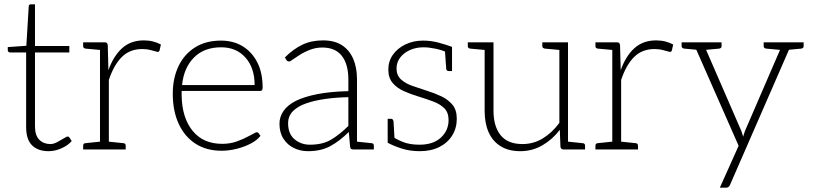

<svg xmlns="http://www.w3.org/2000/svg" viewBox="-20 -692 3764 889"><path d="M205 8Q156 8 128.5 -19Q101 -46 101 -104V-449H28Q22 -449 19 -452Q16 -455 16 -460V-474L102 -480L113 -662Q113 -672 123 -672H142V-479H301V-449H142V-106Q142 -65 162 -45Q182 -25 213 -25Q228 -25 245 -34Q262 -43 275.5 -51.5Q289 -60 294 -60Q298 -60 301 -56L312 -39Q294 -18 264 -5Q234 8 205 8Z M443 0V-496H464Q472 -496 475 -493Q478 -490 479 -482L482 -367Q505 -432 545 -468.5Q585 -505 646 -505Q669 -505 688.5 -500Q708 -495 725 -486L719 -459Q718 -455 715 -453Q712 -451 708 -452Q700 -454 680 -459.5Q660 -465 639 -465Q581 -465 544 -428Q507 -391 484 -322V0ZM471 0 475 -37 552 -29Q556 -29 559 -26Q562 -23 562 -18V0ZM365 0V-18Q365 -23 368 -26Q371 -29 375 -29L451 -37L456 0ZM456 -496 451 -460 375 -467Q371 -468 368 -470.5Q365 -473 365 -478V-496Z M1006 6Q936 6 885.5 -26.5Q835 -59 807.5 -118.5Q780 -178 780 -258Q780 -330 806.5 -385.5Q833 -441 883 -472.5Q933 -504 1003 -504Q1061 -504 1104 -477.5Q1147 -451 1171.5 -403Q1196 -355 1196 -287Q1196 -278 1193.5 -274.5Q1191 -271 1184 -271H821Q821 -266 821 -261.5Q821 -257 821 -249Q823 -146 872 -86Q921 -26 1009 -26Q1046 -26 1077.5 -37.5Q1109 -49 1132.5 -62Q1156 -75 1165 -79Q1172 -81 1177 -76L1186 -63Q1171 -43 1141.5 -27.5Q1112 -12 1076 -3Q1040 6 1006 6ZM823 -298H1159Q1159 -378 1116.5 -425.5Q1074 -473 1004 -473Q925 -473 878 -425.5Q831 -378 823 -298Z M1406 8Q1371 8 1341 -6.5Q1311 -21 1292.5 -49.5Q1274 -78 1274 -119Q1274 -151 1292.5 -178Q1311 -205 1350 -225Q1388 -244 1448.5 -256Q1509 -268 1593 -270V-324Q1593 -394 1563 -433Q1533 -472 1472 -472Q1443 -472 1415.5 -461.5Q1388 -451 1365 -436Q1342 -421 1323 -408Q1318 -407 1314 -408Q1310 -409 1307 -413L1299 -426Q1338 -465 1380 -485Q1422 -505 1476 -505Q1529 -505 1563.5 -482.5Q1598 -460 1615.5 -419.5Q1633 -379 1633 -324V0H1617Q1609 0 1605.5 -2.5Q1602 -5 1601 -13L1595 -81Q1554 -40 1510.5 -16Q1467 8 1406 8ZM1415 -22Q1475 -22 1515 -46.5Q1555 -71 1593 -109V-242Q1538 -241 1487.5 -234Q1437 -227 1398 -213.5Q1359 -200 1336.5 -177.5Q1314 -155 1314 -121Q1314 -72 1344 -47Q1374 -22 1415 -22ZM1620 0 1624 -37 1701 -29Q1705 -29 1708 -26Q1711 -23 1711 -18V0Z M1924 8Q1877 8 1839 -4.5Q1801 -17 1775 -31V-70L1798 -60Q1811 -49 1843.5 -35.5Q1876 -22 1922 -22Q1986 -22 2021.5 -55Q2057 -88 2057 -136Q2057 -171 2037.5 -190.5Q2018 -210 1986 -222Q1954 -234 1918 -245Q1881 -256 1849 -270.5Q1817 -285 1797.5 -308.5Q1778 -332 1778 -370Q1778 -409 1799.5 -439Q1821 -469 1857.5 -486.5Q1894 -504 1939 -504Q1976 -504 2011 -494.5Q2046 -485 2073 -475V-443L2046 -451Q2024 -461 1994 -467Q1964 -473 1941 -473Q1906 -473 1877.5 -460Q1849 -447 1832.5 -425Q1816 -403 1816 -375Q1816 -343 1837 -324Q1858 -305 1890.5 -294Q1923 -283 1956 -272Q1992 -261 2023.5 -246Q2055 -231 2075 -207Q2095 -183 2095 -142Q2095 -99 2074 -65Q2053 -31 2014.5 -11.5Q1976 8 1924 8ZM2040 -460 2073 -451V-363H2057Q2052 -363 2049 -366.5Q2046 -370 2046 -374ZM1807 -45 1775 -54V-142H1791Q1796 -142 1798.5 -138.5Q1801 -135 1802 -132Z M2389 8Q2335 8 2298 -15Q2261 -38 2242.5 -79.5Q2224 -121 2224 -179V-496H2265V-179Q2265 -107 2298 -66Q2331 -25 2399 -25Q2450 -25 2493 -51Q2536 -77 2570 -123V-496H2610V0H2589Q2577 0 2575 -12L2572 -91Q2539 -47 2492 -19.5Q2445 8 2389 8ZM2597 0 2602 -37 2678 -29Q2683 -29 2686 -26Q2689 -23 2689 -18V0ZM2237 -496 2232 -460 2156 -467Q2152 -468 2149 -470.5Q2146 -473 2146 -478V-496ZM2583 -496 2578 -460 2502 -467Q2498 -468 2494.5 -470.5Q2491 -473 2491 -478V-496Z M2815 0V-496H2836Q2844 -496 2847 -493Q2850 -490 2851 -482L2854 -367Q2877 -432 2917 -468.5Q2957 -505 3018 -505Q3041 -505 3060.5 -500Q3080 -495 3097 -486L3091 -459Q3090 -455 3087 -453Q3084 -451 3080 -452Q3072 -454 3052 -459.5Q3032 -465 3011 -465Q2953 -465 2916 -428Q2879 -391 2856 -322V0ZM2843 0 2847 -37 2924 -29Q2928 -29 2931 -26Q2934 -23 2934 -18V0ZM2737 0V-18Q2737 -23 2740 -26Q2743 -29 2747 -29L2823 -37L2828 0ZM2828 -496 2823 -460 2747 -467Q2743 -468 2740 -470.5Q2737 -473 2737 -478V-496Z M3313 177 3400 -17 3189 -496H3222Q3229 -496 3233 -492.5Q3237 -489 3239 -485L3412 -87Q3414 -82 3416.5 -74Q3419 -66 3421 -59Q3423 -65 3424 -69.5Q3425 -74 3427 -78.5Q3429 -83 3430 -87L3602 -485Q3604 -490 3608.5 -493Q3613 -496 3617 -496H3648L3361 162Q3359 168 3354.5 172.5Q3350 177 3342 177ZM3218 -482V-496H3256V-482ZM3589 -482V-496H3627V-482ZM3228 -496 3223 -460 3147 -467Q3143 -468 3139.5 -470.5Q3136 -473 3136 -478V-496ZM3321 -496V-478Q3321 -473 3318 -470.5Q3315 -468 3311 -467L3235 -460L3230 -496ZM3608 -496 3603 -460 3527 -467Q3522 -468 3519 -470.5Q3516 -473 3516 -478V-496ZM3701 -496V-478Q3701 -473 3698 -470.5Q3695 -468 3691 -467L3615 -460L3610 -496Z"/></svg>

Font: Aleo ExtraLight
Style: Regular
Weight: 250
Designer: Alessio Laiso
Foundry: Alessio Laiso
Version: Version 2.001;gftools[0.9.29]